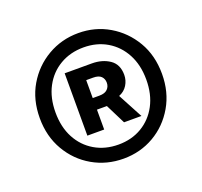

<svg xmlns="http://www.w3.org/2000/svg" viewBox="-88 -910 688 654"><g transform="rotate(-20 256.0 -583.5)"><path d="M256 -356Q195 -356 144.5 -385Q94 -414 64 -465.5Q34 -517 34 -583Q34 -650 64 -701Q94 -752 144.5 -781.5Q195 -811 256 -811Q317 -811 367 -781.5Q417 -752 447 -701Q477 -650 477 -583Q477 -517 447 -465.5Q417 -414 367 -385Q317 -356 256 -356ZM256 -407Q304 -407 341 -429Q378 -451 399 -490.5Q420 -530 420 -583Q420 -636 399 -675.5Q378 -715 341 -737Q304 -759 256 -759Q208 -759 170.5 -737Q133 -715 112 -675.5Q91 -636 91 -583Q91 -530 112 -490.5Q133 -451 170.5 -429Q208 -407 256 -407ZM166 -472V-698H264Q302 -698 328.5 -680Q355 -662 355 -624Q355 -604 344.5 -587Q334 -570 314 -562L362 -472H299L263 -544H227V-472ZM227 -586H251Q271 -586 280.5 -595.5Q290 -605 290 -619Q290 -633 281 -642Q272 -651 252 -651H227Z"/></g></svg>

Font: Chiron Sans HK TT
Style: Bold
Weight: 700
Designer: Ryoko NISHIZUKA 西塚涼子 (kana, bopomofo & ideographs); Paul D. Hunt (Latin, Greek & Cyrillic); Sandoll Communications 산돌커뮤니
Foundry: Adobe
Version: Version 2.022;hotconv 1.0.109;makeotfexe 2.5.65596